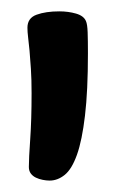

<svg xmlns="http://www.w3.org/2000/svg" viewBox="-20 -541 225 338"><path d="M131.3 -503.9Q133.8 -498.5 134.3 -484.1Q134.8 -469.7 134.8 -447.3Q134.8 -380.9 129.6 -337.4Q124.5 -293.9 115.5 -268.6Q106.4 -243.2 94 -233.2Q81.5 -223.1 67.4 -223.1Q61.5 -223.1 55.2 -224.4Q48.8 -225.6 43.2 -228.3Q37.6 -231 34.2 -235.6Q30.8 -240.2 30.8 -247.1Q30.8 -262.2 33.2 -296.1Q35.6 -330.1 35.6 -377Q35.6 -401.4 34.4 -419.7Q33.2 -438 32 -451.7Q30.8 -465.3 29.5 -475.1Q28.3 -484.9 28.3 -492.2Q28.3 -509.3 44.4 -515.1Q60.5 -521 84.5 -521Q100.1 -521 113.8 -517.1Q127.4 -513.2 131.3 -503.9Z"/></svg>

Font: Gochi Hand Cyrillic
Style: Regular
Weight: 400
Designer: Juan Pablo del Peral; Denis Ignatov
Foundry: Juan Pablo del Peral; Denis Ignatov
Version: Version 1.00 June 29, 2018, initial release